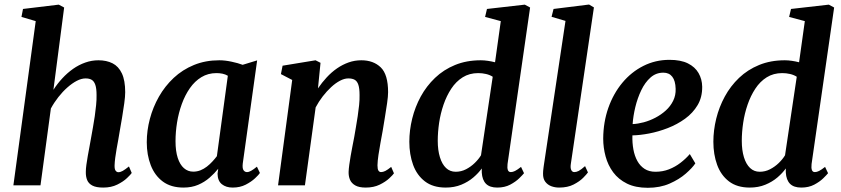

<svg xmlns="http://www.w3.org/2000/svg" viewBox="-20 -838 3804 868"><path d="M446.5 10Q415 10 397.8 1Q380.5 -8 374 -24Q367.5 -40 368 -61Q368 -74.5 370.5 -93Q373 -111.5 376.8 -132.8Q380.5 -154 384.8 -176.2Q389 -198.5 392.5 -219Q396 -240 400.5 -264Q405 -288 408.5 -313.2Q412 -338.5 414.5 -362.8Q417 -387 416.5 -408.5Q416.5 -438 411 -454.2Q405.5 -470.5 394.8 -477Q384 -483.5 367 -483.5Q348 -483.5 327 -472.5Q306 -461.5 284.5 -442.5Q263 -423.5 243.8 -399Q224.5 -374.5 210 -347.5L163 0H40.5L141.5 -742.5L77 -761.5L84 -797.5L245.5 -817L270 -804L221.5 -432Q239.5 -460 262 -484.2Q284.5 -508.5 310.5 -526.8Q336.5 -545 365.5 -555.2Q394.5 -565.5 425 -565.5Q461.5 -565.5 488.8 -551.8Q516 -538 531 -506.2Q546 -474.5 546 -421Q546 -402 541.8 -371.2Q537.5 -340.5 532 -307.2Q526.5 -274 521.5 -246.5Q518.5 -228 514.8 -207Q511 -186 507.2 -165Q503.5 -144 501 -125Q498.5 -106 498 -90.5Q497.5 -73 502.8 -66.2Q508 -59.5 515 -59.5Q524.5 -59.5 535 -65.5Q545.5 -71.5 563 -85.5L575.5 -56Q571 -49 554.2 -33Q537.5 -17 510.2 -3.5Q483 10 446.5 10Z M1077.5 -99Q1075 -77 1081 -68.5Q1087 -60 1096.5 -60Q1105 -60 1115.2 -65.8Q1125.5 -71.5 1141.5 -84.5L1155 -56Q1150 -48 1133.2 -32.2Q1116.5 -16.5 1090.8 -3.2Q1065 10 1032 10Q1002 10 983 -5.2Q964 -20.5 963.5 -52.5L966.5 -75Q950 -54.5 927.5 -34.8Q905 -15 875.8 -2.5Q846.5 10 809.5 10Q753 10 716.2 -17.2Q679.5 -44.5 661.5 -91.2Q643.5 -138 643.5 -195Q643.5 -247.5 657.5 -300.5Q671.5 -353.5 698.5 -401Q725.5 -448.5 765.2 -485.8Q805 -523 856.8 -544.2Q908.5 -565.5 971.5 -565.5Q997 -565.5 1026.5 -559.2Q1056 -553 1077 -545L1142.5 -565ZM1010 -495.5Q999 -502 986 -504.8Q973 -507.5 958.5 -507.5Q920.5 -507.5 890.5 -489.2Q860.5 -471 838.5 -439.5Q816.5 -408 802 -368Q787.5 -328 780.5 -284.8Q773.5 -241.5 773.5 -200Q773.5 -155 783.5 -124.2Q793.5 -93.5 811.5 -77.8Q829.5 -62 853.5 -62Q871 -62 886.5 -68.2Q902 -74.5 915.5 -85Q929 -95.5 940.2 -107.8Q951.5 -120 960.5 -132Z M1417.5 -438.5Q1435.5 -465 1457 -488.2Q1478.5 -511.5 1503.5 -528.8Q1528.5 -546 1556 -555.8Q1583.5 -565.5 1613.5 -565.5Q1668 -565.5 1701.2 -533.5Q1734.5 -501.5 1734.5 -421Q1734.5 -402.5 1730 -371.5Q1725.5 -340.5 1720 -307.2Q1714.5 -274 1710 -246.5Q1705.5 -221.5 1700.2 -193Q1695 -164.5 1691 -137.8Q1687 -111 1686.5 -90.5Q1686.5 -73 1691 -66.5Q1695.5 -60 1702.5 -60Q1711.5 -60 1722 -65.2Q1732.5 -70.5 1748.5 -83.5L1761 -54.5Q1756.5 -47.5 1740 -32Q1723.5 -16.5 1696.5 -3.2Q1669.5 10 1633.5 10Q1603 10 1586 0.2Q1569 -9.5 1562.2 -25.5Q1555.5 -41.5 1556 -61Q1556.5 -74.5 1559 -93Q1561.5 -111.5 1565.2 -132.8Q1569 -154 1573.2 -176.2Q1577.5 -198.5 1581.5 -219Q1585 -240 1589.2 -264Q1593.5 -288 1597.2 -313.2Q1601 -338.5 1603.5 -362.8Q1606 -387 1605.5 -408.5Q1605.5 -438 1600.2 -454.2Q1595 -470.5 1584 -477Q1573 -483.5 1554.5 -483.5Q1537 -483.5 1517 -473Q1497 -462.5 1477.2 -444.2Q1457.5 -426 1439.2 -402.5Q1421 -379 1407 -352.5L1358.5 0H1237L1301 -476.5L1250 -503L1257.5 -541L1406.5 -565.5L1429 -554Z M2274.5 -96.5Q2272.5 -78.5 2276 -69.2Q2279.5 -60 2289.5 -60Q2298 -60 2308.5 -65.2Q2319 -70.5 2335.5 -83.5L2349 -55Q2343.5 -48 2327.5 -32.2Q2311.5 -16.5 2286.5 -3.2Q2261.5 10 2228 10Q2194 10 2177 -7.2Q2160 -24.5 2158 -58V-76.5Q2143.5 -56 2120.2 -36Q2097 -16 2065.5 -3Q2034 10 1995 10Q1937.5 10 1901 -18Q1864.5 -46 1847.5 -93Q1830.5 -140 1830.5 -197Q1830.5 -249 1843.5 -301.8Q1856.5 -354.5 1882.2 -401.8Q1908 -449 1946.8 -486Q1985.5 -523 2037.2 -544.2Q2089 -565.5 2153.5 -565.5Q2168.5 -565.5 2185.5 -563Q2202.5 -560.5 2218 -556.5L2244 -742.5L2173 -761.5L2181.5 -797.5L2352.5 -817L2376.5 -804ZM2207.5 -491Q2194.5 -499.5 2177.2 -503.5Q2160 -507.5 2142 -507.5Q2102 -507.5 2071.8 -488.5Q2041.5 -469.5 2020.2 -437.2Q1999 -405 1985.2 -365Q1971.5 -325 1965.2 -282.8Q1959 -240.5 1959 -201.5Q1959 -159 1968.8 -127.2Q1978.5 -95.5 1996.5 -78.5Q2014.5 -61.5 2040 -61.5Q2065 -61.5 2086.8 -72.8Q2108.5 -84 2126.2 -101.2Q2144 -118.5 2154.5 -136Z M2560.5 -96Q2558 -79 2562.5 -69.5Q2567 -60 2576.5 -60Q2585.5 -60 2596 -65.2Q2606.5 -70.5 2625 -87L2638 -58.5Q2632.5 -50.5 2616.5 -34.2Q2600.5 -18 2573.5 -4Q2546.5 10 2507.5 10Q2489 10 2472.2 3.8Q2455.5 -2.5 2445 -16.5Q2434.5 -30.5 2435 -53.5Q2435 -58.5 2435.5 -65.2Q2436 -72 2437 -78.8Q2438 -85.5 2438.5 -90L2536.5 -743.5L2473.5 -762L2482.5 -797.5L2643 -817.5L2665 -804.5Z M3123.5 -99.5Q3110 -79 3080.2 -53Q3050.5 -27 3007.2 -8Q2964 11 2908.5 11Q2853 11 2814.5 -8Q2776 -27 2752.2 -59Q2728.5 -91 2717.8 -130.8Q2707 -170.5 2707 -211.5Q2707.5 -286 2730.2 -350.5Q2753 -415 2793.5 -463.8Q2834 -512.5 2888.5 -540Q2943 -567.5 3006.5 -567.5Q3057.5 -567.5 3089.8 -551.5Q3122 -535.5 3138 -507.8Q3154 -480 3154.5 -446Q3155 -398.5 3133.8 -362.8Q3112.5 -327 3077 -301.2Q3041.5 -275.5 2999 -259Q2956.5 -242.5 2914.5 -234.5Q2872.5 -226.5 2839 -226Q2838 -192 2843.5 -162.2Q2849 -132.5 2861.5 -110Q2874 -87.5 2894.2 -74.5Q2914.5 -61.5 2943 -61.5Q2976 -61.5 3004.2 -72.5Q3032.5 -83.5 3056.2 -101.8Q3080 -120 3098.5 -141.5ZM2979 -509.5Q2945.5 -509.5 2920.8 -487.5Q2896 -465.5 2879 -430Q2862 -394.5 2852.2 -354Q2842.5 -313.5 2840 -277Q2863.5 -278 2890.5 -285.2Q2917.5 -292.5 2943.2 -306Q2969 -319.5 2990 -338.5Q3011 -357.5 3023.2 -382.2Q3035.5 -407 3034.5 -436.5Q3033.5 -473 3019.2 -491.2Q3005 -509.5 2979 -509.5Z M3649 -96.5Q3647 -78.5 3650.5 -69.2Q3654 -60 3664 -60Q3672.5 -60 3683 -65.2Q3693.5 -70.5 3710 -83.5L3723.5 -55Q3718 -48 3702 -32.2Q3686 -16.5 3661 -3.2Q3636 10 3602.5 10Q3568.5 10 3551.5 -7.2Q3534.5 -24.5 3532.5 -58V-76.5Q3518 -56 3494.8 -36Q3471.5 -16 3440 -3Q3408.5 10 3369.5 10Q3312 10 3275.5 -18Q3239 -46 3222 -93Q3205 -140 3205 -197Q3205 -249 3218 -301.8Q3231 -354.5 3256.8 -401.8Q3282.5 -449 3321.2 -486Q3360 -523 3411.8 -544.2Q3463.5 -565.5 3528 -565.5Q3543 -565.5 3560 -563Q3577 -560.5 3592.5 -556.5L3618.5 -742.5L3547.5 -761.5L3556 -797.5L3727 -817L3751 -804ZM3582 -491Q3569 -499.5 3551.8 -503.5Q3534.5 -507.5 3516.5 -507.5Q3476.5 -507.5 3446.2 -488.5Q3416 -469.5 3394.8 -437.2Q3373.5 -405 3359.8 -365Q3346 -325 3339.8 -282.8Q3333.5 -240.5 3333.5 -201.5Q3333.5 -159 3343.2 -127.2Q3353 -95.5 3371 -78.5Q3389 -61.5 3414.5 -61.5Q3439.5 -61.5 3461.2 -72.8Q3483 -84 3500.8 -101.2Q3518.5 -118.5 3529 -136Z"/></svg>

Font: Merriweather 24pt SemiBold
Style: Italic
Weight: 600
Italic angle: -7.8°
Version: Version 2.101